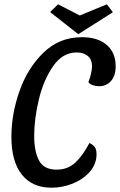

<svg xmlns="http://www.w3.org/2000/svg" viewBox="-20 -853 558 893"><path d="M518 -545Q518 -500 496 -476Q474 -452 441 -452Q426 -452 411.5 -457Q397 -462 391 -471Q398 -487 403 -509Q408 -531 408 -544Q408 -576 388.5 -592.5Q369 -609 336 -609Q271 -609 226.5 -544.5Q182 -480 160.5 -389.5Q139 -299 139 -221Q139 -149 161.5 -106.5Q184 -64 243 -64Q295 -64 330 -96.5Q365 -129 396 -188Q414 -179 421.5 -168Q429 -157 429 -136Q429 -90 398 -54.5Q367 -19 319 0.5Q271 20 220 20Q130 20 81.5 -41Q33 -102 33 -217Q33 -322 70.5 -429Q108 -536 182 -608Q256 -680 361 -680Q435 -680 476.5 -644Q518 -608 518 -545ZM477 -833 505 -796 344 -694 213 -797 250 -833 351 -781Z"/></svg>

Font: Sansita Light Italic
Style: Regular
Weight: 300
Italic angle: -11°
Designer: Pablo Cosgaya
Foundry: Omnibus-Type
Version: Version 1.006